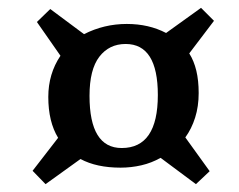

<svg xmlns="http://www.w3.org/2000/svg" viewBox="-20 -558 608 489"><path d="M103 -311Q103 -370 134 -416L74 -502L108 -535L194 -471Q245 -497 303 -497Q359 -497 403 -474L492 -538L525 -505L462 -422Q474 -403 480 -378Q486 -353 486 -321Q486 -287 477 -258.5Q468 -230 452 -208L514 -122L479 -89L389 -156Q366 -143 340 -137Q314 -131 287 -131Q226 -131 185 -153L96 -89L63 -123L128 -207Q103 -248 103 -311ZM208 -314Q208 -181 290 -181Q382 -181 382 -316Q382 -446 300 -446Q258 -446 233 -413.5Q208 -381 208 -314Z"/></svg>

Font: Literata 36pt SemiBold
Style: Italic
Weight: 600
Italic angle: -2°
Designer: Latin by Veronika Burian and Jose Scaglione. Greek by Irene Vlachou. Cyrillic by Vera Evstafieva
Foundry: TypeTogether
Version: Version 3.002